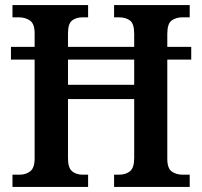

<svg xmlns="http://www.w3.org/2000/svg" viewBox="-20 -734 793 754"><path d="M29 0V-48H57Q82 -48 99 -61.5Q116 -75 116 -112V-500H23V-550H116V-603Q116 -641 97.5 -653.5Q79 -666 53 -666H29V-714H326V-666H305Q279 -666 263 -653.5Q247 -641 247 -603V-550H507V-601Q507 -641 490.5 -653.5Q474 -666 446 -666H428V-714H725V-666H697Q671 -666 654 -653.5Q637 -641 637 -601V-550H731V-500H637V-110Q637 -73 654.5 -60.5Q672 -48 697 -48H725V0H428V-48H447Q474 -48 490.5 -61.5Q507 -75 507 -114V-345H247V-112Q247 -75 263 -61.5Q279 -48 305 -48H326V0ZM247 -401H507V-500H247Z"/></svg>

Font: Noto Serif Georgian SemiCondensed SemiBold
Style: Regular
Weight: 600
Width: 4
Designer: Monotype Design Team, Akaki Razmadze
Foundry: Google LLC
Version: Version 2.003; ttfautohint (v1.8.4.7-5d5b)